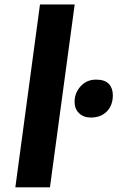

<svg xmlns="http://www.w3.org/2000/svg" viewBox="-20 -818 512 838"><path d="M47 -0.5 154.5 -798.5H306L198 -0.5ZM376.5 -305Q344.5 -305 325 -324Q305.5 -343 305.5 -373.5Q305.5 -412.5 332 -441.5Q358.5 -470.5 399.5 -470.5Q437.5 -470.5 455 -451.8Q472.5 -433 472.5 -402.5Q472.5 -358.5 446.5 -331.8Q420.5 -305 376.5 -305Z"/></svg>

Font: Merriweather Sans Italic
Style: Bold
Weight: 700
Italic angle: -7.5°
Designer: Eben Sorkin
Foundry: Eben Sorkin
Version: Version 1.008; ttfautohint (v1.7.19-72a1) -l 8 -r 50 -G 200 